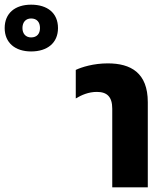

<svg xmlns="http://www.w3.org/2000/svg" viewBox="-294 -801 710 821"><path d="M-161 -581C-91 -581 -46 -618 -46 -681C-46 -745 -91 -781 -161 -781C-229 -781 -274 -745 -274 -681C-274 -618 -229 -581 -161 -581ZM-161 -641C-184 -641 -198 -657 -198 -681C-198 -706 -184 -722 -161 -722C-136 -722 -123 -706 -123 -681C-123 -657 -136 -641 -161 -641ZM186 0H338V-364C338 -490 265 -530 167 -530C106 -530 55 -514 30 -502V-380C55 -395 85 -408 120 -408C164 -408 186 -387 186 -336Z"/></svg>

Font: Noto Sans Thai UI Condensed Extra
Style: Regular
Weight: 800
Width: 3
Designer: Monotype Design Team
Foundry: Monotype Imaging Inc.
Version: Version 1.901